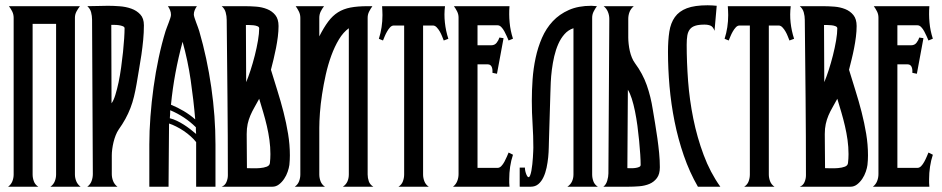

<svg xmlns="http://www.w3.org/2000/svg" viewBox="-20 -707 3565 727"><path d="M10.7 0Q22 -8.3 26.9 -20.8Q31.7 -33.2 31.7 -46.4V-639.6Q31.7 -652.3 26.4 -663.3Q21 -674.3 13.7 -683.6H282.7Q275.4 -674.3 269.5 -663.3Q263.7 -652.3 263.7 -639.6V-46.4Q263.7 -33.2 268.8 -20.8Q273.9 -8.3 285.2 0H170.9Q182.6 -8.3 187.5 -20.8Q192.4 -33.2 192.4 -46.4V-616.7H103.5V-46.4Q103.5 -33.2 108.2 -20.5Q112.8 -7.8 125 0Z M524.9 -611.3Q524.9 -584 522.2 -555.9Q519.5 -527.8 515.4 -499.5Q511.2 -471.2 506.3 -443.4Q501.5 -415.5 497.1 -388.7Q492.7 -363.3 487.3 -341.1Q481.9 -318.8 473.9 -297.9Q465.8 -276.9 454.8 -256.8Q443.8 -236.8 429.2 -216.3Q422.9 -207 418 -194.6Q413.1 -182.1 409.9 -168.9Q406.7 -155.8 405 -142.6Q403.3 -129.4 403.3 -118.7V-47.9Q403.3 -34.2 408.4 -21.2Q413.6 -8.3 424.8 0H310.5Q321.8 -8.3 326.7 -21.2Q331.5 -34.2 331.5 -47.9L328.6 -632.8Q328.6 -646.5 325 -660.4Q321.3 -674.3 310.5 -683.6Q330.1 -683.6 349.4 -684.3Q368.7 -685.1 388.7 -685.1Q409.2 -685.1 432.9 -683.3Q456.5 -681.6 477.1 -674.3Q497.6 -667 511.2 -652.3Q524.9 -637.7 524.9 -611.3ZM402.3 -315.9Q410.2 -326.2 416.7 -347.4Q423.3 -368.7 429 -395.3Q434.6 -421.9 438.7 -451.9Q442.9 -481.9 445.8 -510Q448.7 -538.1 450.2 -561.8Q451.7 -585.4 451.7 -600.1Q451.7 -605 445.1 -607.7Q438.5 -610.4 429.9 -611.6Q421.4 -612.8 413.1 -612.8Q404.8 -612.8 401.4 -612.8Z M725.6 -683.6Q720.7 -676.8 717.3 -668.7Q713.9 -660.6 713.9 -652.3Q713.9 -647.9 716.6 -639.6Q719.2 -631.3 722.7 -622.1Q726.1 -612.8 729.5 -603.8Q732.9 -594.7 734.4 -589.4Q764.2 -486.8 780 -376.7Q795.9 -266.6 795.9 -160.2V0H722.7V-168.9Q714.4 -179.7 702.1 -190.7Q689.9 -201.7 675.8 -211.2Q661.6 -220.7 647 -228Q632.3 -235.4 620.1 -239.3Q620.1 -178.7 619.1 -119.6Q618.2 -60.5 618.2 0H545.4V-160.2Q545.4 -210 549.6 -265.4Q553.7 -320.8 561.5 -377.2Q569.3 -433.6 580.8 -487.8Q592.3 -542 606.9 -589.4Q608.4 -594.2 611.8 -603Q615.2 -611.8 618.7 -621.1Q622.1 -630.4 624.8 -638.4Q627.4 -646.5 627.4 -650.9Q627.4 -660.2 624 -668.5Q620.6 -676.8 615.7 -683.6ZM719.2 -254.9Q712.9 -329.1 702.1 -403.1Q691.4 -477.1 671.4 -548.8Q655.3 -489.7 644.3 -430.4Q633.3 -371.1 627.4 -310.5Q652.3 -300.3 675.5 -286.6Q698.7 -272.9 719.2 -254.9ZM624.5 -289.6Q624.5 -273.9 623 -259.3Q636.7 -255.9 649.9 -249.5Q663.1 -243.2 675.8 -235.1Q688.5 -227.1 700.2 -218Q711.9 -209 722.7 -199.7Q721.7 -206.1 721.7 -212.6Q721.7 -219.2 721.7 -225.1Q679.7 -266.6 624.5 -289.6Z M1005.9 -442.9Q1017.6 -404.3 1030.3 -364Q1043 -323.7 1053.5 -282.7Q1064 -241.7 1070.8 -200.4Q1077.6 -159.2 1077.6 -118.7Q1077.6 -110.4 1077.1 -100.8Q1076.7 -91.3 1075.7 -82.5Q1074.2 -71.3 1069.3 -56.9Q1064.5 -42.5 1055.9 -29.8Q1047.4 -17.1 1036.1 -8.5Q1024.9 0 1011.2 0H819.3Q832 -4.9 837.4 -17.6Q842.8 -30.3 842.8 -43Q842.8 -190.9 841.3 -337.4Q839.8 -483.9 838.4 -631.8Q838.4 -646 834.5 -660.2Q830.6 -674.3 819.3 -683.6H906.7Q927.2 -683.6 949.7 -681.9Q972.2 -680.2 991.2 -672.6Q1010.3 -665 1022.5 -649.9Q1034.7 -634.8 1034.7 -608.4Q1034.7 -588.9 1032 -567.6Q1029.3 -546.4 1025.1 -525.1Q1021 -503.9 1015.9 -482.9Q1010.7 -461.9 1005.9 -442.9ZM915 -70.3Q921.9 -70.3 936 -69.8Q950.2 -69.3 964.6 -70.6Q979 -71.8 990 -75.9Q1001 -80.1 1002 -89.8Q1002.9 -98.1 1003.4 -106.7Q1003.9 -115.2 1003.9 -123.5Q1003.9 -150.4 1000.2 -177Q996.6 -203.6 990.5 -229.7Q984.4 -255.9 976.8 -281.5Q969.2 -307.1 961.4 -333Q951.7 -314.9 943.1 -300Q934.6 -285.2 928 -269.8Q921.4 -254.4 917.7 -237.5Q914.1 -220.7 914.1 -199.2ZM912.1 -396Q919.9 -414.1 928.7 -441.2Q937.5 -468.3 944.8 -497.1Q952.1 -525.9 956.8 -553.5Q961.4 -581.1 961.4 -599.6Q961.4 -605 954.8 -607.7Q948.2 -610.4 939.9 -611.3Q931.6 -612.3 923.1 -612.3Q914.6 -612.3 911.1 -612.3Z M1096.2 0Q1107.9 -8.3 1112.5 -20.8Q1117.2 -33.2 1117.2 -46.4V-639.6Q1117.2 -652.3 1111.8 -663.3Q1106.4 -674.3 1099.6 -683.6H1207Q1199.7 -674.3 1194.3 -663.3Q1189 -652.3 1189 -639.6V-569.3Q1206.1 -603 1222.7 -625.2Q1239.3 -647.5 1259.8 -660.4Q1280.3 -673.3 1307.4 -678.5Q1334.5 -683.6 1372.1 -683.6H1390.1Q1383.3 -674.3 1377.7 -663.3Q1372.1 -652.3 1372.1 -639.6V-46.4Q1372.1 -33.2 1376.5 -20.5Q1380.9 -7.8 1393.6 0H1278.3Q1290.5 -8.3 1295.7 -20.3Q1300.8 -32.2 1300.8 -46.4V-600.1Q1279.8 -585 1263.4 -557.9Q1247.1 -530.8 1234.6 -496.8Q1222.2 -462.9 1213.6 -424.8Q1205.1 -386.7 1199.5 -349.9Q1193.8 -313 1191.4 -279.8Q1189 -246.6 1189 -223.1V-46.4Q1189 -33.2 1193.8 -20.5Q1198.7 -7.8 1210.4 0Z M1488.8 0Q1501 -7.8 1505.6 -20.5Q1510.3 -33.2 1510.3 -46.4V-610.4H1471.2Q1463.4 -610.4 1457 -603.5Q1450.7 -596.7 1445.6 -587.6Q1440.4 -578.6 1436.5 -569.1Q1432.6 -559.6 1430.2 -553.7L1414.6 -560.1Q1421.4 -581.5 1424.8 -604Q1428.2 -626.5 1428.2 -649.9Q1428.2 -658.2 1427.7 -666.7Q1427.2 -675.3 1426.8 -683.6H1665Q1661.1 -652.8 1664.6 -621.3Q1668 -589.8 1677.7 -560.1L1660.2 -553.7Q1657.7 -559.6 1654.1 -569.1Q1650.4 -578.6 1645.3 -587.6Q1640.1 -596.7 1633.5 -603.5Q1627 -610.4 1619.1 -610.4H1582V-46.4Q1582 -33.2 1586.9 -20.5Q1591.8 -7.8 1603.5 0Z M1695.3 0Q1706.5 -8.8 1711.4 -21.5Q1716.3 -34.2 1716.3 -47.9V-640.6Q1716.3 -652.8 1710.9 -663.6Q1705.6 -674.3 1698.7 -683.6H1909.2Q1906.7 -652.8 1909.7 -621.6Q1912.6 -590.3 1922.4 -560.5L1905.8 -553.7Q1903.3 -559.6 1899.2 -569.1Q1895 -578.6 1889.9 -588.1Q1884.8 -597.7 1878.2 -604.5Q1871.6 -611.3 1863.8 -611.3H1788.1V-535.6H1840.3Q1853 -535.6 1860.4 -544.9Q1867.7 -554.2 1871.1 -564.9L1886.7 -562.5L1861.8 -427.7L1844.7 -431.2Q1845.2 -436 1844.7 -441.7Q1844.2 -447.3 1842.5 -452.1Q1840.8 -457 1836.9 -460.2Q1833 -463.4 1826.7 -463.4H1788.1V-71.3H1863.8Q1871.6 -71.3 1878.2 -78.1Q1884.8 -85 1889.9 -94.5Q1895 -104 1899.2 -113.8Q1903.3 -123.5 1905.8 -129.4L1922.4 -121.1Q1915 -99.1 1911.6 -75.7Q1908.2 -52.2 1908.2 -28.8Q1908.2 -21.5 1908.2 -14.6Q1908.2 -7.8 1909.2 0Z M1946.8 0 1950.2 -1H1947.8V-72.3H1967.8Q1967.3 -69.3 1968.3 -63.2Q1969.2 -57.1 1971.2 -51.3Q1973.1 -45.4 1975.8 -40.8Q1978.5 -36.1 1981.4 -36.1Q1984.9 -36.1 1987.5 -43.2Q1990.2 -50.3 1992.2 -61Q1994.1 -71.8 1995.6 -85Q1997.1 -98.1 1997.8 -110.6Q1998.5 -123 1999 -133.1Q1999.5 -143.1 1999.5 -147.5Q1999.5 -192.4 1996.6 -236.6Q1993.7 -280.8 1993.7 -325.7Q1993.7 -364.3 1996.6 -406Q1999.5 -447.8 2008.1 -487.8Q2016.6 -527.8 2032.2 -563.7Q2047.9 -599.6 2073 -626.5Q2098.1 -653.3 2134 -669.2Q2169.9 -685.1 2219.2 -685.1L2240.2 -683.6Q2233.4 -674.3 2227.8 -663.3Q2222.2 -652.3 2222.2 -639.6V-46.4Q2222.2 -33.2 2226.8 -20.5Q2231.4 -7.8 2243.7 0H2128.4Q2140.6 -8.3 2146 -20.3Q2151.4 -32.2 2151.4 -46.4V-600.1Q2131.8 -593.8 2117.7 -577.9Q2103.5 -562 2094 -540.5Q2084.5 -519 2078.6 -493.7Q2072.8 -468.3 2069.6 -443.1Q2066.4 -418 2065.4 -394.8Q2064.5 -371.6 2064 -354.5L2058.6 -175.3Q2058.1 -165 2057.9 -147.9Q2057.6 -130.9 2055.7 -111.3Q2053.7 -91.8 2049.6 -72Q2045.4 -52.2 2037.8 -36.1Q2030.3 -20 2018.6 -10Q2006.8 0 1989.7 0Z M2358.9 -564.5Q2358.9 -553.2 2360.4 -540.3Q2361.8 -527.3 2364.7 -514.2Q2367.7 -501 2372.6 -489Q2377.4 -477.1 2384.3 -467.8Q2413.6 -428.2 2429 -384.5Q2444.3 -340.8 2451.7 -292.5Q2456.1 -266.1 2460.7 -238.5Q2465.3 -210.9 2469.2 -183.1Q2473.1 -155.3 2475.8 -127.7Q2478.5 -100.1 2478.5 -73.7Q2478.5 -47.9 2467.5 -33Q2456.5 -18.1 2439.2 -10.7Q2421.9 -3.4 2400.6 -1.7Q2379.4 0 2358.9 0H2264.6Q2274.9 -7.8 2279.3 -22.9Q2283.7 -38.1 2283.7 -50.3L2287.1 -635.3Q2287.1 -649.4 2281.7 -662.4Q2276.4 -675.3 2265.6 -683.6H2379.9Q2368.7 -674.3 2363.8 -661.9Q2358.9 -649.4 2358.9 -635.3ZM2355.5 -70.3Q2359.4 -70.3 2367.7 -70.1Q2376 -69.8 2384.5 -70.8Q2393.1 -71.8 2399.4 -74.5Q2405.8 -77.1 2405.8 -82.5Q2405.8 -98.1 2404.3 -122.1Q2402.8 -146 2400.1 -173.6Q2397.5 -201.2 2393.6 -230.5Q2389.6 -259.8 2384.3 -286.1Q2378.9 -312.5 2372.1 -333.7Q2365.2 -355 2357.4 -367.2Z M2685.5 -590.3Q2680.2 -605.5 2670.9 -609.6Q2661.6 -613.8 2647.5 -613.8Q2626 -613.8 2612.8 -609.6Q2599.6 -605.5 2592.3 -596.2Q2585 -586.9 2582.5 -572.5Q2580.1 -558.1 2580.1 -537.6Q2580.1 -472.2 2585.4 -400.4Q2590.8 -328.6 2605.2 -257.6Q2619.6 -186.5 2644.3 -120.4Q2668.9 -54.2 2707.5 0H2622.6Q2590.8 -55.2 2569.1 -118.2Q2547.4 -181.2 2534.2 -247.1Q2521 -313 2515.1 -380.1Q2509.3 -447.3 2509.3 -510.3Q2509.3 -554.2 2514.4 -587.2Q2519.5 -620.1 2535.4 -642.3Q2551.3 -664.6 2580.8 -675.8Q2610.4 -687 2659.2 -687Q2668 -687 2676.3 -686.5Q2684.6 -686 2693.8 -685.1Z M2797.9 0Q2810.1 -7.8 2814.7 -20.5Q2819.3 -33.2 2819.3 -46.4V-610.4H2780.3Q2772.5 -610.4 2766.1 -603.5Q2759.8 -596.7 2754.6 -587.6Q2749.5 -578.6 2745.6 -569.1Q2741.7 -559.6 2739.3 -553.7L2723.6 -560.1Q2730.5 -581.5 2733.9 -604Q2737.3 -626.5 2737.3 -649.9Q2737.3 -658.2 2736.8 -666.7Q2736.3 -675.3 2735.8 -683.6H2974.1Q2970.2 -652.8 2973.6 -621.3Q2977.1 -589.8 2986.8 -560.1L2969.2 -553.7Q2966.8 -559.6 2963.1 -569.1Q2959.5 -578.6 2954.3 -587.6Q2949.2 -596.7 2942.6 -603.5Q2936 -610.4 2928.2 -610.4H2891.1V-46.4Q2891.1 -33.2 2896 -20.5Q2900.9 -7.8 2912.6 0Z M3194.8 -442.9Q3206.5 -404.3 3219.2 -364Q3231.9 -323.7 3242.4 -282.7Q3252.9 -241.7 3259.8 -200.4Q3266.6 -159.2 3266.6 -118.7Q3266.6 -110.4 3266.1 -100.8Q3265.6 -91.3 3264.6 -82.5Q3263.2 -71.3 3258.3 -56.9Q3253.4 -42.5 3244.9 -29.8Q3236.3 -17.1 3225.1 -8.5Q3213.9 0 3200.2 0H3008.3Q3021 -4.9 3026.4 -17.6Q3031.7 -30.3 3031.7 -43Q3031.7 -190.9 3030.3 -337.4Q3028.8 -483.9 3027.3 -631.8Q3027.3 -646 3023.4 -660.2Q3019.5 -674.3 3008.3 -683.6H3095.7Q3116.2 -683.6 3138.7 -681.9Q3161.1 -680.2 3180.2 -672.6Q3199.2 -665 3211.4 -649.9Q3223.6 -634.8 3223.6 -608.4Q3223.6 -588.9 3220.9 -567.6Q3218.3 -546.4 3214.1 -525.1Q3210 -503.9 3204.8 -482.9Q3199.7 -461.9 3194.8 -442.9ZM3104 -70.3Q3110.8 -70.3 3125 -69.8Q3139.2 -69.3 3153.6 -70.6Q3168 -71.8 3179 -75.9Q3189.9 -80.1 3190.9 -89.8Q3191.9 -98.1 3192.4 -106.7Q3192.9 -115.2 3192.9 -123.5Q3192.9 -150.4 3189.2 -177Q3185.5 -203.6 3179.4 -229.7Q3173.3 -255.9 3165.8 -281.5Q3158.2 -307.1 3150.4 -333Q3140.6 -314.9 3132.1 -300Q3123.5 -285.2 3116.9 -269.8Q3110.4 -254.4 3106.7 -237.5Q3103 -220.7 3103 -199.2ZM3101.1 -396Q3108.9 -414.1 3117.7 -441.2Q3126.5 -468.3 3133.8 -497.1Q3141.1 -525.9 3145.8 -553.5Q3150.4 -581.1 3150.4 -599.6Q3150.4 -605 3143.8 -607.7Q3137.2 -610.4 3128.9 -611.3Q3120.6 -612.3 3112.1 -612.3Q3103.5 -612.3 3100.1 -612.3Z M3285.2 0Q3296.4 -8.8 3301.3 -21.5Q3306.2 -34.2 3306.2 -47.9V-640.6Q3306.2 -652.8 3300.8 -663.6Q3295.4 -674.3 3288.6 -683.6H3499Q3496.6 -652.8 3499.5 -621.6Q3502.4 -590.3 3512.2 -560.5L3495.6 -553.7Q3493.2 -559.6 3489 -569.1Q3484.9 -578.6 3479.7 -588.1Q3474.6 -597.7 3468 -604.5Q3461.4 -611.3 3453.6 -611.3H3377.9V-535.6H3430.2Q3442.9 -535.6 3450.2 -544.9Q3457.5 -554.2 3460.9 -564.9L3476.6 -562.5L3451.7 -427.7L3434.6 -431.2Q3435.1 -436 3434.6 -441.7Q3434.1 -447.3 3432.4 -452.1Q3430.7 -457 3426.8 -460.2Q3422.9 -463.4 3416.5 -463.4H3377.9V-71.3H3453.6Q3461.4 -71.3 3468 -78.1Q3474.6 -85 3479.7 -94.5Q3484.9 -104 3489 -113.8Q3493.2 -123.5 3495.6 -129.4L3512.2 -121.1Q3504.9 -99.1 3501.5 -75.7Q3498 -52.2 3498 -28.8Q3498 -21.5 3498 -14.6Q3498 -7.8 3499 0Z"/></svg>

Font: XAYAX
Style: Regular
Weight: 400
Designer: Peter Wiegel
Foundry: Peter Wiegel
Version: Version 1.000 2009 initial release